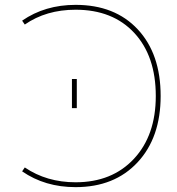

<svg xmlns="http://www.w3.org/2000/svg" viewBox="-20 -760 727 790"><path d="M276 -315V-435H296V-315ZM82 -71Q172 -10 291 -10Q441 -10 531 -106.5Q621 -203 621 -365Q621 -529 532.5 -624.5Q444 -720 291 -720Q170 -720 82 -659L71 -675Q165 -740 291 -740Q453 -740 547 -639Q641 -538 641 -365Q641 -194 546 -92Q451 10 291 10Q165 10 71 -55Z"/></svg>

Font: Mplus 1p Thin
Style: Regular
Weight: 250
Version: Version 1.061